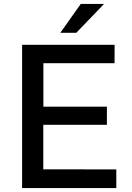

<svg xmlns="http://www.w3.org/2000/svg" viewBox="-20 -949 664 969"><path d="M91.5 0V-723H558.5L558 -630H199V-410.5H519.5V-319H198.5V-94.5L567 -94V0ZM387.5 -929H505L365 -783.5H284.5Z"/></svg>

Font: Public Sans Medium
Style: Regular
Weight: 500
Designer: The Public Sans Project Authors: Dan O. Williams and USWDS (Libre Franklin designed by Pablo Impallari and Rodrigo Fuenz
Version: Version 1.007